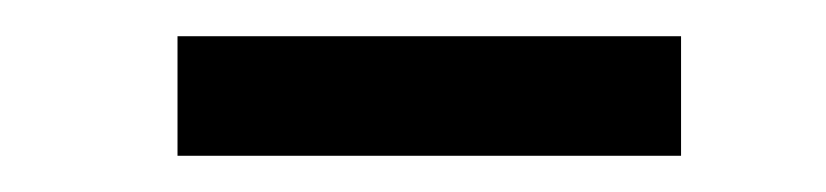

<svg xmlns="http://www.w3.org/2000/svg" viewBox="-20 -277 456 106"><path d="M356 -257V-191H78V-257Z"/></svg>

Font: Ekushey Mukto
Style: Regular
Weight: 400
Designer: Al Mamun Sumon
Foundry: Al Mamun Sumon
Version: Version 1.0